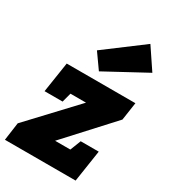

<svg xmlns="http://www.w3.org/2000/svg" viewBox="-219 -969 946 1070"><g transform="rotate(30 254.0 -434.0)"><path d="M476 -204 445 0H-10L6 -115L278 -405H178L162 -345H46L76 -540H518L501 -425L235 -135H333L360 -204ZM253 -592 185 -688 425 -868 515 -734Z"/></g></svg>

Font: Bitter Black
Style: Italic
Weight: 900
Italic angle: -9°
Designer: Sol Matas, and Bitter project Authors
Foundry: Sol Matas
Version: Version 2.001